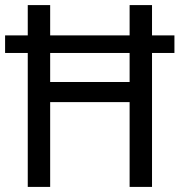

<svg xmlns="http://www.w3.org/2000/svg" viewBox="-21 -734 706 754"><path d="M88 0V-526H-1V-595H88V-714H176V-595H488V-714H576V-595H664V-526H576V0H488V-333H176V0ZM176 -412H488V-526H176Z"/></svg>

Font: Noto Sans Myanmar SemiCondensed
Style: Regular
Weight: 400
Width: 4
Designer: Monotype Design Team
Foundry: Monotype Imaging Inc.
Version: Version 2.107; ttfautohint (v1.8.4.7-5d5b)